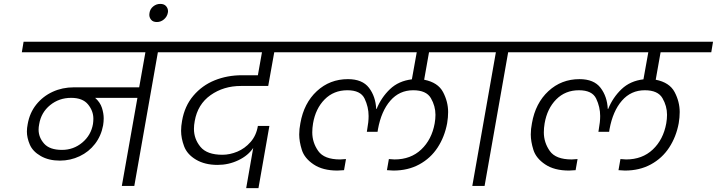

<svg xmlns="http://www.w3.org/2000/svg" viewBox="-20 -954 3678 985"><path d="M931 -686H790L669 0H605L685 -452H468Q494 -429 503 -400.5Q512 -372 512 -347Q512 -330 509 -311Q499 -257 467.5 -216Q436 -175 388.5 -152.5Q341 -130 287 -130Q230 -130 189 -153.5Q148 -177 133 -212Q118 -247 118 -279Q118 -297 122 -317Q132 -375 166 -417.5Q200 -460 250 -483Q300 -506 359 -506H694L726 -686H92L101 -740H940ZM298 -185Q357 -185 402 -222.5Q447 -260 457 -318Q459 -332 459 -345Q459 -385 431.5 -418.5Q404 -452 345 -452Q283 -452 237 -414.5Q191 -377 181 -317Q178 -302 178 -289Q178 -249 206.5 -217Q235 -185 298 -185Z M841 -888Q837 -868 821 -854.5Q805 -841 785 -841Q765 -841 755.5 -852.5Q746 -864 746 -878Q746 -883 747 -888Q750 -908 766 -921Q782 -934 802 -934Q822 -934 832 -922.5Q842 -911 842 -896Q842 -892 841 -888Z M1216 -513Q1127 -513 1060.5 -466Q994 -419 979 -333Q975 -312 975 -293Q975 -241 1008.5 -200.5Q1042 -160 1121 -160Q1159 -160 1197.5 -176Q1236 -192 1265.5 -225.5Q1295 -259 1303 -308H1362L1306 11H1243L1279 -195Q1253 -156 1203 -132Q1153 -108 1096 -108Q1031 -108 985.5 -135Q940 -162 924.5 -203.5Q909 -245 909 -283Q909 -307 914 -334Q927 -410 972 -463Q1017 -516 1081.5 -542Q1146 -568 1221 -568H1303L1324 -686H873L882 -740H1549L1539 -686H1387L1356 -513Z M2181 -686 2156 -545Q2227 -531 2253 -481.5Q2279 -432 2279 -379Q2279 -352 2274 -322Q2261 -252 2225 -197Q2189 -142 2131 -110.5Q2073 -79 1998 -79Q1989 -79 1965 -81L1975 -138Q1995 -136 2004 -136Q2087 -136 2141 -187Q2195 -238 2210 -321Q2214 -344 2214 -365Q2214 -410 2190.5 -450.5Q2167 -491 2100 -491Q2029 -491 1982.5 -437.5Q1936 -384 1919 -291L1917 -278H1862L1864 -291Q1871 -328 1871 -359Q1871 -405 1850.5 -448Q1830 -491 1762 -491Q1692 -491 1645.5 -444Q1599 -397 1586 -321Q1582 -297 1582 -275Q1582 -223 1612.5 -179.5Q1643 -136 1725 -136Q1733 -136 1755 -138L1745 -81Q1721 -79 1711 -79Q1636 -79 1589 -110.5Q1542 -142 1528.5 -185Q1515 -228 1515 -264Q1515 -292 1521 -322Q1539 -425 1605.5 -486.5Q1672 -548 1765 -548Q1839 -548 1873 -503.5Q1907 -459 1910 -395H1912Q1936 -454 1980.5 -496.5Q2025 -539 2093 -547L2118 -686H1482L1491 -740H2450L2441 -686Z M2403 0 2524 -686H2383L2392 -740H2737L2728 -686H2587L2466 0Z M3369 -686 3344 -545Q3415 -531 3441 -481.5Q3467 -432 3467 -379Q3467 -352 3462 -322Q3449 -252 3413 -197Q3377 -142 3319 -110.5Q3261 -79 3186 -79Q3177 -79 3153 -81L3163 -138Q3183 -136 3192 -136Q3275 -136 3329 -187Q3383 -238 3398 -321Q3402 -344 3402 -365Q3402 -410 3378.5 -450.5Q3355 -491 3288 -491Q3217 -491 3170.5 -437.5Q3124 -384 3107 -291L3105 -278H3050L3052 -291Q3059 -328 3059 -359Q3059 -405 3038.5 -448Q3018 -491 2950 -491Q2880 -491 2833.5 -444Q2787 -397 2774 -321Q2770 -297 2770 -275Q2770 -223 2800.5 -179.5Q2831 -136 2913 -136Q2921 -136 2943 -138L2933 -81Q2909 -79 2899 -79Q2824 -79 2777 -110.5Q2730 -142 2716.5 -185Q2703 -228 2703 -264Q2703 -292 2709 -322Q2727 -425 2793.5 -486.5Q2860 -548 2953 -548Q3027 -548 3061 -503.5Q3095 -459 3098 -395H3100Q3124 -454 3168.5 -496.5Q3213 -539 3281 -547L3306 -686H2670L2679 -740H3638L3629 -686Z"/></svg>

Font: Fz Poppins Light
Style: Italic
Weight: 300
Italic angle: -10°
Designer: Ninad Kale (Devanagari), Jonny Pinhorn (Latin)
Foundry: Indian Type Foundry
Version: Vit hóa bi Vntype.Com & FontZin.Com